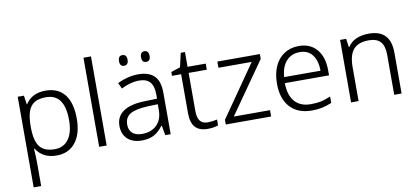

<svg xmlns="http://www.w3.org/2000/svg" viewBox="-85 -1066 3519 1613"><g transform="rotate(-10 1675.0 -260.0)"><path d="M87 -533H140L151 -458H154Q209 -543 326 -543Q432 -543 488 -472Q544 -401 544 -266Q544 -137 486 -63.5Q428 10 325 10Q207 10 151 -79H146Q151 -13 151 35V240H87ZM478 -265Q478 -377 438.5 -432.5Q399 -488 319 -488Q257 -488 220.5 -465.5Q184 -443 167.5 -394.5Q151 -346 151 -266Q151 -147 190 -96Q229 -45 318 -45Q394 -45 436 -102.5Q478 -160 478 -265Z M688 -760H752V0H688Z M977 -679Q977 -725 1013 -725Q1050 -725 1050 -679Q1050 -657 1040.5 -645.5Q1031 -634 1013 -634Q977 -634 977 -679ZM1165 -679Q1165 -725 1201 -725Q1238 -725 1238 -679Q1238 -634 1201 -634Q1165 -634 1165 -679ZM886 -144Q886 -224 950 -266.5Q1014 -309 1137 -311L1237 -314V-348Q1237 -420 1207.5 -455Q1178 -490 1114 -490Q1041 -490 961 -449L938 -500Q1029 -543 1116 -543Q1208 -543 1253 -497Q1298 -451 1298 -355V0H1252L1237 -83H1233Q1194 -32 1152.5 -11Q1111 10 1052 10Q974 10 930 -31Q886 -72 886 -144ZM1235 -217V-267L1147 -264Q1043 -259 997.5 -231Q952 -203 952 -142Q952 -95 981 -69.5Q1010 -44 1062 -44Q1142 -44 1188.5 -90Q1235 -136 1235 -217Z M1472 -150V-481H1394V-514L1473 -540L1500 -659H1536V-533H1691V-481H1536V-156Q1536 -99 1557 -71.5Q1578 -44 1621 -44Q1661 -44 1703 -54V-4Q1664 10 1614 10Q1541 10 1506.5 -29Q1472 -68 1472 -150Z M1768 -40 2074 -480H1790V-533H2153V-492L1846 -54H2155V0H1768Z M2251 -262Q2251 -347 2279.5 -410.5Q2308 -474 2361.5 -508.5Q2415 -543 2486 -543Q2583 -543 2638.5 -478Q2694 -413 2694 -299V-256H2317Q2318 -153 2365.5 -98.5Q2413 -44 2502 -44Q2550 -44 2585.5 -51Q2621 -58 2672 -79V-25Q2628 -6 2589 2Q2550 10 2501 10Q2383 10 2317 -61.5Q2251 -133 2251 -262ZM2630 -307Q2630 -394 2592 -442.5Q2554 -491 2486 -491Q2414 -491 2370.5 -443.5Q2327 -396 2320 -307Z M2837 -533H2889L2899 -461H2903Q2956 -543 3085 -543Q3268 -543 3268 -348V0H3205V-340Q3205 -417 3173 -452.5Q3141 -488 3074 -488Q2984 -488 2942.5 -440.5Q2901 -393 2901 -288V0H2837Z"/></g></svg>

Font: OpenSansMMV
Style: Light
Weight: 300
Foundry: Ascender Corporation
Version: Version 4.001